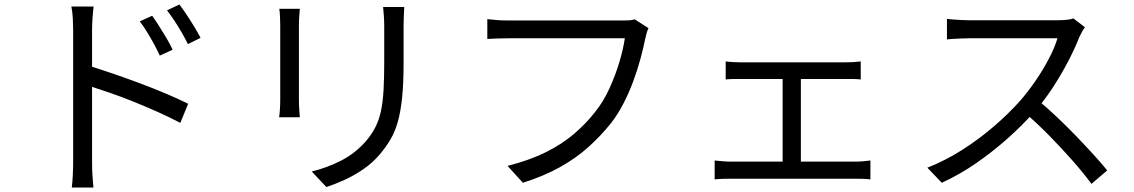

<svg xmlns="http://www.w3.org/2000/svg" viewBox="-20 -790 5040 853"><path d="M656 -720Q669 -702 686 -675.5Q703 -649 719.5 -621Q736 -593 747 -569L690 -543Q678 -569 663.5 -595.5Q649 -622 633.5 -647.5Q618 -673 601 -695ZM777 -770Q790 -753 807.5 -727Q825 -701 842 -673Q859 -645 871 -622L815 -594Q802 -620 787 -646Q772 -672 755.5 -697Q739 -722 722 -744ZM305 -75Q305 -89 305 -131Q305 -173 305 -231.5Q305 -290 305 -355Q305 -420 305 -481Q305 -542 305 -589Q305 -636 305 -657Q305 -678 303.5 -708Q302 -738 297 -761H396Q393 -738 391 -708.5Q389 -679 389 -657Q389 -618 389 -563.5Q389 -509 389 -447.5Q389 -386 389 -325.5Q389 -265 389 -212.5Q389 -160 389 -123.5Q389 -87 389 -75Q389 -60 389.5 -38Q390 -16 392 5.5Q394 27 395 43H299Q302 19 303.5 -14Q305 -47 305 -75ZM371 -499Q420 -484 480 -463.5Q540 -443 601.5 -420Q663 -397 718.5 -373.5Q774 -350 816 -329L781 -244Q738 -267 684.5 -291Q631 -315 574 -338Q517 -361 464.5 -379Q412 -397 371 -410Z M1776 -759Q1775 -740 1774 -718.5Q1773 -697 1773 -672Q1773 -652 1773 -621Q1773 -590 1773 -559.5Q1773 -529 1773 -510Q1773 -420 1766.5 -357Q1760 -294 1747.5 -249.5Q1735 -205 1715 -171Q1695 -137 1668 -105Q1636 -67 1594.5 -38.5Q1553 -10 1510 9.5Q1467 29 1430 41L1365 -28Q1434 -45 1495.5 -76.5Q1557 -108 1604 -161Q1631 -192 1647.5 -224.5Q1664 -257 1672.5 -297Q1681 -337 1684 -390Q1687 -443 1687 -514Q1687 -534 1687 -564Q1687 -594 1687 -624.5Q1687 -655 1687 -672Q1687 -697 1685.5 -718.5Q1684 -740 1682 -759ZM1312 -751Q1311 -737 1309.5 -717Q1308 -697 1308 -679Q1308 -672 1308 -647.5Q1308 -623 1308 -589Q1308 -555 1308 -517Q1308 -479 1308 -443.5Q1308 -408 1308 -382Q1308 -356 1308 -345Q1308 -326 1309.5 -304.5Q1311 -283 1312 -269H1220Q1222 -281 1223.5 -302.5Q1225 -324 1225 -346Q1225 -356 1225 -382.5Q1225 -409 1225 -444Q1225 -479 1225 -517Q1225 -555 1225 -589Q1225 -623 1225 -647.5Q1225 -672 1225 -679Q1225 -692 1224 -714.5Q1223 -737 1221 -751Z M2861 -665Q2856 -654 2852.5 -642Q2849 -630 2846 -615Q2838 -575 2825 -527.5Q2812 -480 2793.5 -429.5Q2775 -379 2750.5 -331.5Q2726 -284 2697 -246Q2651 -188 2595 -137.5Q2539 -87 2467 -47Q2395 -7 2303 22L2235 -53Q2333 -78 2404.5 -113.5Q2476 -149 2530 -195Q2584 -241 2625 -294Q2661 -339 2687.5 -397Q2714 -455 2731.5 -513.5Q2749 -572 2756 -620Q2742 -620 2703 -620Q2664 -620 2611 -620Q2558 -620 2500.5 -620Q2443 -620 2390 -620Q2337 -620 2298 -620Q2259 -620 2245 -620Q2215 -620 2190 -619Q2165 -618 2145 -617V-705Q2159 -704 2176 -702Q2193 -700 2211 -699.5Q2229 -699 2245 -699Q2257 -699 2288 -699Q2319 -699 2361.5 -699Q2404 -699 2452.5 -699Q2501 -699 2548.5 -699Q2596 -699 2637.5 -699Q2679 -699 2708 -699Q2737 -699 2747 -699Q2758 -699 2772 -699.5Q2786 -700 2800 -704Z M3204 -517Q3220 -515 3240.5 -514Q3261 -513 3273 -513H3733Q3752 -513 3770 -514Q3788 -515 3804 -517V-437Q3788 -439 3769 -439Q3750 -439 3733 -439H3273Q3261 -439 3240.5 -439Q3220 -439 3204 -437ZM3457 -30V-472H3538V-30ZM3155 -77Q3173 -75 3191.5 -73.5Q3210 -72 3227 -72H3780Q3798 -72 3815 -73.5Q3832 -75 3847 -77V7Q3832 5 3812 4.5Q3792 4 3780 4H3227Q3211 4 3192.5 4.5Q3174 5 3155 7Z M4800 -669Q4795 -663 4787.5 -649.5Q4780 -636 4775 -625Q4756 -576 4725 -516.5Q4694 -457 4656 -399Q4618 -341 4576 -294Q4521 -232 4455 -173.5Q4389 -115 4316 -64.5Q4243 -14 4164 22L4100 -45Q4181 -77 4255.5 -124.5Q4330 -172 4395.5 -228.5Q4461 -285 4512 -342Q4546 -381 4579.5 -429.5Q4613 -478 4639.5 -528.5Q4666 -579 4678 -620Q4670 -620 4640 -620Q4610 -620 4569 -620Q4528 -620 4483 -620Q4438 -620 4397 -620Q4356 -620 4326.5 -620Q4297 -620 4288 -620Q4271 -620 4249.5 -619Q4228 -618 4210.5 -617Q4193 -616 4187 -615V-706Q4194 -705 4212.5 -703.5Q4231 -702 4252 -701Q4273 -700 4288 -700Q4299 -700 4328 -700Q4357 -700 4397.5 -700Q4438 -700 4482 -700Q4526 -700 4566.5 -700Q4607 -700 4636 -700Q4665 -700 4674 -700Q4699 -700 4718.5 -702Q4738 -704 4749 -708ZM4589 -347Q4630 -313 4673.5 -272Q4717 -231 4759 -187.5Q4801 -144 4837 -104.5Q4873 -65 4899 -33L4829 27Q4794 -21 4745 -76.5Q4696 -132 4641.5 -187.5Q4587 -243 4532 -290Z"/></svg>

Font: Noto Sans KR
Style: Regular
Weight: 400
Designer: Ryoko NISHIZUKA  (kana, bopomofo & ideographs); Paul D. Hunt (Latin, Greek & Cyrillic); Sandoll Communications , Soo-you
Foundry: Adobe
Version: Version 2.004-H2;hotconv 1.0.118;makeotfexe 2.5.65603